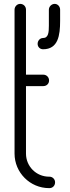

<svg xmlns="http://www.w3.org/2000/svg" viewBox="-20 -970 360 990"><path d="M262 -950C246 -950 232 -936 232 -920V-862V-838C232 -804 230 -774 202 -774C186 -774 174 -760 174 -744C174 -728 186 -716 202 -716C280 -716 290 -788 290 -862V-920C290 -936 278 -950 262 -950ZM84 -950C68 -950 55 -936 55 -920V-178C55 -80 135 0 233 0H235C252 0 264 -13 264 -30C264 -46 251 -59 235 -59H233C167 -59 114 -112 114 -178V-526H203C220 -526 233 -538 233 -555C233 -572 220 -585 203 -585H114V-920C114 -937 101 -950 84 -950Z"/></svg>

Font: bauhaus_2017
Style: _regular
Weight: 400
Version: Version 1.0